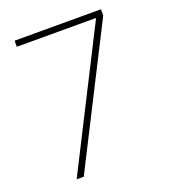

<svg xmlns="http://www.w3.org/2000/svg" viewBox="-131 -801 787 896"><g transform="rotate(-20 263.0 -353.5)"><path d="M436.5 -672.9V-676.8H44.9V-707H473.6V-675.8L130.9 0H95.7Z"/></g></svg>

Font: Pretendard Thin
Style: Regular
Weight: 100
Designer: Base glyphs from Inter by Rasmus Andersson; Hangeul glyphs from Noto Sans CJK(Source Han Sans) by Jang Soo-young and Kan
Foundry: Kil Hyung-jin
Version: Version 1.309